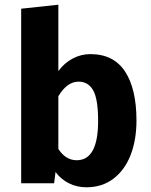

<svg xmlns="http://www.w3.org/2000/svg" viewBox="-20 -779 640 816"><path d="M364 -549Q463 -549 511.5 -475Q560 -401 560 -267Q560 -184 535 -120Q510 -56 462 -19.5Q414 17 347 17Q307 17 273 0Q239 -17 216 -48L210 0H70V-742L228 -759V-477Q253 -511 288.5 -530Q324 -549 364 -549ZM397 -265Q397 -358 376 -395Q355 -432 314 -432Q265 -432 228 -370V-146Q259 -98 306 -98Q397 -98 397 -265Z"/></svg>

Font: Fira Mono
Style: Bold
Weight: 700
Monospace: yes
Designer: Carrois Corporate & Edenspiekermann AG
Foundry: Carrois Corporate GbR & Edenspiekermann AG
Version: Version 3.206